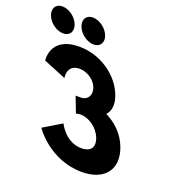

<svg xmlns="http://www.w3.org/2000/svg" viewBox="-423 -1231 1327 1403"><g transform="rotate(20 240.5 -529.5)"><path d="M-177.3 -1074C-228.3 -1074 -253.5 -1033 -233.8 -982C-214.2 -931 -157.4 -890 -106.4 -890C-55.4 -890 -30.2 -931 -49.8 -982C-69.5 -1033 -126.3 -1074 -177.3 -1074ZM59.7 -1074C8.7 -1074 -16.5 -1033 3.2 -982C22.8 -931 79.6 -890 130.6 -890C181.6 -890 206.8 -931 187.2 -982C167.5 -1033 110.7 -1074 59.7 -1074ZM14.4 -587C14.4 -587 -5.9 -689 98.1 -689C151.1 -689 214.7 -651 235.1 -598C258.2 -538 226.2 -494 176.2 -494H135.2L182.6 -371C182.6 -371 196.3 -377 216.3 -377C282.3 -377 354.5 -327 381.9 -256C408.8 -186 373.9 -147 304.9 -147C180.9 -147 121.3 -273 121.3 -273L-19.9 -188C-19.9 -188 114.3 15 368.3 15C545.3 15 630.7 -98 569.9 -256C536.4 -343 471.1 -406 392.1 -445C423.6 -480 431.5 -532 405.3 -600C351.4 -740 198.9 -840 41.9 -840C-189.1 -840 -161.4 -659 -161.4 -659Z"/></g></svg>

Font: Hussar
Style: BdOpOblFour
Weight: 700
Foundry: Cannot Into Space Fonts
Version: Version 2.00